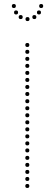

<svg xmlns="http://www.w3.org/2000/svg" viewBox="-20 -940 270 956"><path d="M116 -706Q106 -706 106 -716Q106 -726 116 -726Q126 -726 126 -716Q126 -706 116 -706ZM116 -672Q106 -672 106 -682Q106 -692 116 -692Q126 -692 126 -682Q126 -672 116 -672ZM116 -637Q106 -637 106 -647Q106 -657 116 -657Q126 -657 126 -647Q126 -637 116 -637ZM116 -602Q106 -602 106 -612Q106 -622 116 -622Q126 -622 126 -612Q126 -602 116 -602ZM116 -567Q106 -567 106 -577Q106 -587 116 -587Q126 -587 126 -577Q126 -567 116 -567ZM116 -532Q106 -532 106 -542Q106 -552 116 -552Q126 -552 126 -542Q126 -532 116 -532ZM116 -497Q106 -497 106 -507Q106 -517 116 -517Q126 -517 126 -507Q126 -497 116 -497ZM116 -462Q106 -462 106 -472Q106 -482 116 -482Q126 -482 126 -472Q126 -462 116 -462ZM116 -426Q106 -426 106 -436Q106 -446 116 -446Q126 -446 126 -436Q126 -426 116 -426ZM116 -391Q106 -391 106 -401Q106 -411 116 -411Q126 -411 126 -401Q126 -391 116 -391ZM116 -356Q106 -356 106 -366Q106 -376 116 -376Q126 -376 126 -366Q126 -356 116 -356ZM116 -321Q106 -321 106 -331Q106 -341 116 -341Q126 -341 126 -331Q126 -321 116 -321ZM116 -286Q106 -286 106 -296Q106 -306 116 -306Q126 -306 126 -296Q126 -286 116 -286ZM116 -251Q106 -251 106 -261Q106 -271 116 -271Q126 -271 126 -261Q126 -251 116 -251ZM116 -216Q106 -216 106 -226Q106 -236 116 -236Q126 -236 126 -226Q126 -216 116 -216ZM116 -181Q106 -181 106 -191Q106 -201 116 -201Q126 -201 126 -191Q126 -181 116 -181ZM116 -144Q106 -144 106 -154Q106 -164 116 -164Q126 -164 126 -154Q126 -144 116 -144ZM116 -109Q106 -109 106 -119Q106 -129 116 -129Q126 -129 126 -119Q126 -109 116 -109ZM116 -74Q106 -74 106 -84Q106 -94 116 -94Q126 -94 126 -84Q126 -74 116 -74ZM116 -39Q106 -39 106 -49Q106 -59 116 -59Q126 -59 126 -49Q126 -39 116 -39ZM116 -4Q106 -4 106 -14Q106 -24 116 -24Q126 -24 126 -14Q126 -4 116 -4ZM49 -900Q39 -900 39 -910Q39 -920 49 -920Q59 -920 59 -910Q59 -900 49 -900ZM60 -868Q50 -868 50 -878Q50 -888 60 -888Q70 -888 70 -878Q70 -868 60 -868ZM83 -845Q73 -845 73 -855Q73 -865 83 -865Q93 -865 93 -855Q93 -845 83 -845ZM117 -835Q107 -835 107 -845Q107 -855 117 -855Q127 -855 127 -845Q127 -835 117 -835ZM185 -900Q175 -900 175 -910Q175 -920 185 -920Q195 -920 195 -910Q195 -900 185 -900ZM174 -868Q164 -868 164 -878Q164 -888 174 -888Q184 -888 184 -878Q184 -868 174 -868ZM151 -845Q141 -845 141 -855Q141 -865 151 -865Q161 -865 161 -855Q161 -845 151 -845Z"/></svg>

Font: Raleway Dots 
Style: Regular
Weight: 400
Version: Version 1.000